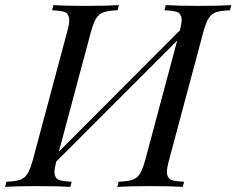

<svg xmlns="http://www.w3.org/2000/svg" viewBox="-55 -728 921 748"><path d="M846.2 -708 840.8 -688Q804.2 -686.5 786.4 -680.2Q768.6 -673.8 757.8 -656.7Q747.1 -639.6 736.8 -602.1L604 -106Q595.2 -74.2 595.2 -58.3Q595.2 -42.5 604.2 -32.2Q613.3 -22 662.1 -20L657.2 0Q614.7 -2.9 531.7 -2.9Q448.7 -2.9 401.9 0L407.2 -20Q443.8 -21.5 461.7 -27.8Q479.5 -34.2 490.2 -51.3Q501 -68.4 511.2 -106L635.3 -569.8L164.1 -98.6Q157.2 -71.3 157.2 -56.9Q157.2 -42.5 166.3 -32.2Q175.3 -22 224.1 -20L219.2 0Q172.4 -2.9 89.8 -2.9Q7.3 -2.9 -35.2 0L-29.8 -20Q6.3 -21.5 23.9 -27.8Q41.5 -34.2 52.2 -51.3Q63 -68.4 73.2 -106L206.1 -602.1Q214.8 -633.3 214.8 -649.4Q214.8 -665.5 205.8 -675.8Q196.8 -686 147.9 -688L152.8 -708Q195.3 -705.1 278.3 -705.1Q361.3 -705.1 408.2 -708L402.8 -688Q366.2 -686.5 348.4 -680.2Q330.6 -673.8 319.8 -656.7Q309.1 -639.6 298.8 -602.1L174.3 -137.2L646 -609.9Q652.8 -636.7 652.8 -651.1Q652.8 -665.5 643.8 -675.8Q634.8 -686 585.9 -688L590.8 -708Q637.7 -705.1 720.7 -705.1Q803.7 -705.1 846.2 -708Z"/></svg>

Font: PlayfairDisplay-Italic
Style: Italic
Weight: 400
Italic angle: -14°
Designer: Claus Eggers Sørensen
Foundry: Claus Eggers Sørensen
Version: Version 1.002;PS 001.002;hotconv 1.0.70;makeotf.lib2.5.58329